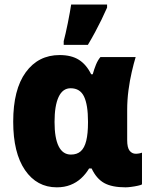

<svg xmlns="http://www.w3.org/2000/svg" viewBox="-20 -800 654 830"><path d="M286.6 -131.8Q313 -131.8 329.1 -146.2Q345.2 -160.6 352.8 -191.4Q360.4 -222.2 360.4 -270V-274.9Q360.4 -346.7 343.3 -382.6Q326.2 -418.5 285.2 -418.5Q251 -418.5 233.4 -380.9Q215.8 -343.3 215.8 -272.9Q215.8 -203.1 233.6 -167.5Q251.5 -131.8 286.6 -131.8ZM225.6 9.8Q139.2 9.8 88.1 -64.7Q37.1 -139.2 37.1 -273.9Q37.1 -413.1 91.3 -487.5Q145.5 -562 237.8 -562Q288.6 -562 321 -541.5Q353.5 -521 374 -479H380.9Q386.7 -500.5 394.8 -520.3Q402.8 -540 414.1 -553.2H566.4Q558.1 -525.9 549.6 -489Q541 -452.1 535.4 -409.9Q529.8 -367.7 529.8 -324.2V-194.3Q529.8 -161.6 540.3 -148.4Q550.8 -135.3 566.9 -135.3Q573.7 -135.3 581.5 -136.7Q589.4 -138.2 593.8 -140.1V-2.9Q589.4 0 575.9 2.9Q562.5 5.9 547.6 7.8Q532.7 9.8 522.9 9.8Q463.9 9.8 430.4 -8.8Q397 -27.3 376 -71.8H365.2Q350.6 -47.4 330.6 -29.1Q310.5 -10.7 284.4 -0.5Q258.3 9.8 225.6 9.8ZM255.4 -606V-622.1Q258.8 -635.3 263.7 -656.2Q268.6 -677.2 273.2 -700.4Q277.8 -723.6 281.7 -745.1Q285.6 -766.6 287.6 -780.3H442.9V-767.1Q431.6 -741.2 418.7 -714.8Q405.8 -688.5 391.4 -661.6Q377 -634.8 359.9 -606Z"/></svg>

Font: Open Sans SemiCondensed ExtraBold
Style: Regular
Weight: 800
Width: 4
Designer: Monotype Design Team
Foundry: Monotype Imaging Inc.
Version: Version 3.000